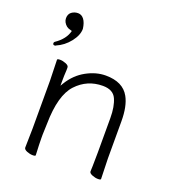

<svg xmlns="http://www.w3.org/2000/svg" viewBox="-132 -823 852 934"><g transform="rotate(20 294.0 -356.5)"><path d="M491 -105 494 1Q494 6 479.5 6Q465 6 449 -0.5Q433 -7 433 -16V-17Q434 -25 434 -44L435 -115V-293Q435 -353 418 -390.5Q401 -428 348 -428Q267 -428 212 -369Q157 -310 155 -162Q154 -129 153 -105V-89Q153 -59 156 1Q156 6 141.5 6Q127 6 111 -0.5Q95 -7 95 -17L97 -115V-364L94 -471Q94 -476 108.5 -476Q123 -476 139 -469.5Q155 -463 155 -453V-439Q153 -411 153 -376V-358L162 -373Q194 -425 244 -452.5Q294 -480 344 -480Q433 -480 466 -420Q491 -375 491 -297ZM155 -439ZM114 -627Q93 -632 87 -638H86Q66 -655 66 -676Q66 -697 80 -708Q95 -719 113.5 -719Q132 -719 144.5 -702.5Q157 -686 161 -655Q161 -622 133 -586.5Q105 -551 65 -534V-533Q62 -532 59 -532Q50 -532 50 -541Q50 -546 54 -549Q103 -582 114 -627Z"/></g></svg>

Font: LXGW WenKai Light
Style: Regular
Weight: 300
Designer: LXGW / Fontworks Inc.
Foundry: LXGW / Fontworks Inc.
Version: Version 1.501; October 10, 2024